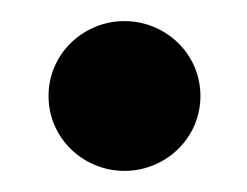

<svg xmlns="http://www.w3.org/2000/svg" viewBox="-20 -142 234 182"><path d="M26 -51C26 -11 59 20 98 20C137 20 170 -11 170 -51C170 -91 137 -122 98 -122C59 -122 26 -91 26 -51Z"/></svg>

Font: Charger Pro
Style: ExBd
Weight: 400
Designer: Jasper
Foundry: Cannot Into Space Fonts
Version: Version 1.09